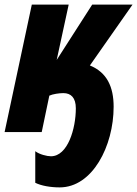

<svg xmlns="http://www.w3.org/2000/svg" viewBox="-33 -573 595 833"><path d="M226 240C368 240 460 61 460 -110C460 -196 431 -259 357 -289L542 -553H367L213 -313L265 -553H105L-13 0H148L181 -158C196 -165 224 -169 242 -169C275 -169 296 -149 296 -103C296 -15 261 105 188 105C171 105 138 97 120 83V220C146 233 186 240 226 240Z"/></svg>

Font: Noto Sans ExtraCondensed Black
Style: Italic
Weight: 900
Width: 2
Italic angle: -12°
Designer: Monotype Design Team
Foundry: Monotype Imaging Inc.
Version: Version 2.013